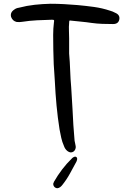

<svg xmlns="http://www.w3.org/2000/svg" viewBox="-20 -820 656 1022"><path d="M348 -535Q352 -490 353.5 -445Q355 -400 359 -355Q361 -326 362.5 -297Q364 -268 366 -239Q368 -196 370.5 -154.5Q373 -113 377 -71Q378 -64 380 -56.5Q382 -49 383 -41Q384 -34 381 -26Q378 -18 371 -13Q356 -3 339 -16Q326 -26 320 -44Q311 -64 306 -86.5Q301 -109 297 -131Q287 -194 281 -258Q275 -322 272 -386Q271 -409 269 -432.5Q267 -456 266 -478Q263 -556 263 -634Q263 -651 264 -667.5Q265 -684 267 -700Q269 -710 267.5 -712.5Q266 -715 257 -715Q217 -714 177 -712Q137 -710 99 -704Q92 -703 84.5 -702.5Q77 -702 69 -703Q47 -708 39 -730Q33 -754 56 -769Q66 -777 81 -779Q123 -790 164.5 -794.5Q206 -799 249 -800Q285 -800 321 -798Q357 -796 393 -793Q437 -789 480.5 -783Q524 -777 566 -763Q573 -761 579.5 -758.5Q586 -756 593 -752Q620 -741 615 -716Q610 -692 582 -692Q553 -692 524.5 -693Q496 -694 467 -698Q441 -702 414 -704.5Q387 -707 360 -710Q351 -712 349.5 -709.5Q348 -707 348 -698Q346 -678 347 -657Q348 -636 348 -616ZM285 182Q274 181 268 173Q262 165 264 155Q265 153 266 151.5Q267 150 267 148Q287 113 311 81.5Q335 50 364 22Q369 17 373 16Q380 12 385.5 15.5Q391 19 391 26Q390 30 389.5 33Q389 36 387 40Q370 71 353 102.5Q336 134 313 163Q308 170 301 175.5Q294 181 285 182Z"/></svg>

Font: Delicious Handrawn
Style: Regular
Weight: 400
Designer: Agung Rohmat
Foundry: Agung Rohmat
Version: Version 1.002; ttfautohint (v1.8.4.7-5d5b);gftools[0.9.27]